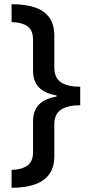

<svg xmlns="http://www.w3.org/2000/svg" viewBox="-20 -734 425 912"><path d="M35 158V73Q82 72 109.5 53Q137 34 137 -12V-158Q137 -257 248 -275V-281Q137 -299 137 -398V-544Q137 -591 110 -609.5Q83 -628 35 -629V-714Q100 -714 145 -699Q190 -684 214 -651Q238 -618 238 -563V-414Q238 -364 269.5 -343Q301 -322 361 -322V-234Q301 -234 269.5 -213Q238 -192 238 -143V7Q238 62 213 95Q188 128 142.5 143Q97 158 35 158Z"/></svg>

Font: Noto Sans Adlam Unjoined Medium
Style: Regular
Weight: 500
Version: Version 3.001